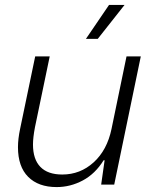

<svg xmlns="http://www.w3.org/2000/svg" viewBox="-20 -750 619 780"><path d="M53 -152Q53 -186 62 -228L123 -521H182L122 -233Q114 -191 114 -163Q114 -103 144 -72Q174 -41 233 -41Q306 -41 360.5 -90.5Q415 -140 433 -226L494 -521H552L444 0H391L405 -99H401Q367 -44 316.5 -17Q266 10 210 10Q136 10 94.5 -31.5Q53 -73 53 -152ZM423 -730H486L377 -592H329Z"/></svg>

Font: Mona Sans Light
Style: Italic
Weight: 300
Italic angle: -11.7°
Designer: Deni Anggara
Foundry: GitHub
Version: Version 2.000